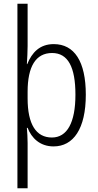

<svg xmlns="http://www.w3.org/2000/svg" viewBox="-20 -780 529 1036"><path d="M443 -269C443 -449 381 -542 270 -542C194 -542 152 -496 127 -434H125C127 -465 129 -503 129 -532V-760H74V236H129V-8C129 -36 127 -67 125 -90H129C150 -36 195 10 269 10C376 10 443 -85 443 -269ZM387 -269C387 -118 342 -38 260 -38C175 -38 129 -109 129 -249V-285C129 -421 173 -494 261 -494C347 -494 387 -418 387 -269Z"/></svg>

Font: Noto Sans Devanagari Condensed Light
Style: Regular
Weight: 300
Width: 3
Designer: Jelle Bosma - Monotype Design Team
Foundry: Monotype Imaging Inc.
Version: Version 2.004